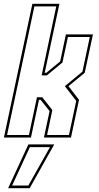

<svg xmlns="http://www.w3.org/2000/svg" viewBox="-40 -720 520 1005"><path d="M-19.5 0 129.5 -700H271L194 -339H202.5L275 -398.5L305 -540H446.5L403.5 -339L318.5 -269L373.5 -197.5L331.5 0H190L219.5 -138.5L172.5 -197.5H164L122 0ZM-3 -13.5H111.5L153.5 -211H181L234 -144L206.5 -13.5H321L359 -192L299.5 -269L391.5 -345L430 -526.5H315.5L287 -393L205.5 -325.5H178L254.5 -686.5H140ZM2.5 265 108.5 36H244L115.5 265ZM23.5 251H108.5L221.5 50H116.5Z"/></svg>

Font: Tourney Condensed Thin
Style: Italic
Weight: 100
Width: 3
Italic angle: -12°
Designer: Tyler Finck
Foundry: Etcetera Type Co
Version: Version 1.010; ttfautohint (v1.8.3)